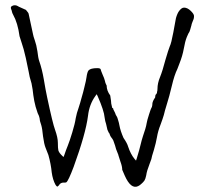

<svg xmlns="http://www.w3.org/2000/svg" viewBox="-20 -698 802 734"><path d="M447.3 -48.8Q447.3 -61.5 440.4 -80.1Q434.6 -96.7 432.6 -104.5V-105.5L423.8 -127.9Q421.9 -135.7 419.9 -141.6L413.1 -161.1Q410.2 -167 405.3 -172.9Q402.3 -176.8 400.4 -181.6Q399.4 -187.5 395.5 -191.4L390.6 -202.1Q388.7 -212.9 385.7 -223.6Q381.8 -234.4 379.9 -249Q377.9 -274.4 353.5 -330.1L349.6 -337.9L344.7 -331.1Q321.3 -298.8 316.4 -254.9Q307.6 -186.5 261.7 -60.5Q241.2 -5.9 233.4 -1L229.5 0H222.7Q210.9 0 205.1 10.7Q201.2 14.6 199.2 15.6Q196.3 14.6 192.4 8.8Q181.6 -10.7 177.7 -39.1Q174.8 -70.3 165 -105.5L154.3 -132.8Q148.4 -147.5 144.5 -176.8Q141.6 -207 137.7 -219.7Q133.8 -231.4 132.8 -235.4Q131.8 -247.1 128.9 -254.9L124 -265.6Q123 -269.5 116.2 -290Q110.4 -311.5 107.4 -334Q104.5 -360.4 102.5 -368.2Q102.5 -369.1 101.6 -373Q100.6 -377 100.6 -378.9Q91.8 -407.2 89.8 -422.9Q86.9 -439.5 78.6 -476.6Q70.3 -513.7 62.5 -535.2Q55.7 -554.7 54.7 -559.6Q47.9 -610.4 30.3 -641.6Q26.4 -648.4 25.4 -654.3Q24.4 -660.2 22.5 -663.1Q21.5 -666 21.5 -669.9Q21.5 -671.9 25.4 -674.8Q37.1 -681.6 49.8 -673.8L50.8 -672.9Q74.2 -662.1 79.1 -660.2Q89.8 -648.4 89.8 -643.6L106.4 -566.4Q107.4 -559.6 113.3 -543Q119.1 -527.3 123 -502Q126 -475.6 129.9 -464.8Q140.6 -434.6 147.5 -394.5Q154.3 -353.5 160.2 -326.2Q181.6 -225.6 190.4 -202.1Q201.2 -171.9 201.2 -152.3Q201.2 -130.9 203.1 -123Q206.1 -113.3 217.8 -102.5L222.7 -97.7L225.6 -104.5Q232.4 -125 239.3 -141.6Q246.1 -158.2 256.3 -191.9Q266.6 -225.6 269.5 -246.1Q273.4 -266.6 280.3 -285.2Q287.1 -305.7 291 -321.3Q294.9 -336.9 297.9 -345.7Q300.8 -355.5 302.7 -365.2Q309.6 -392.6 310.5 -401.4Q313.5 -422.9 318.4 -428.7Q326.2 -437.5 351.6 -437.5Q365.2 -437.5 365.2 -431.6Q365.2 -429.7 372.1 -413.1Q378.9 -398.4 380.9 -389.6Q382.8 -379.9 385.7 -375L387.7 -371.1Q387.7 -351.6 401.4 -333Q403.3 -322.3 404.3 -313.5Q404.3 -302.7 408.2 -289.1L409.2 -285.2H411.1V-284.2Q412.1 -284.2 413.1 -282.2Q413.1 -278.3 415 -276.4L419.9 -266.6Q422.9 -256.8 425.8 -253.9Q427.7 -251 428.7 -248Q429.7 -244.1 432.1 -236.8Q434.6 -229.5 436.5 -218.8Q440.4 -197.3 452.1 -170.9Q466.8 -149.4 469.7 -137.7Q479.5 -108.4 494.1 -90.8L500 -84L502.9 -92.8Q513.7 -127.9 517.6 -145.5Q521.5 -162.1 526.4 -177.2Q531.2 -192.4 535.2 -204.1Q539.1 -216.8 541 -228.5Q542 -236.3 549.8 -260.7Q556.6 -282.2 558.6 -285.2Q561.5 -289.1 561.5 -293Q562.5 -294.9 562.5 -301.8Q563.5 -311.5 572.3 -324.2L573.2 -325.2V-327.1Q574.2 -330.1 574.2 -334Q575.2 -336.9 577.1 -337.9Q581.1 -342.8 580.1 -345.7Q582 -350.6 582 -358.4Q582 -379.9 591.8 -403.3Q601.6 -427.7 612.3 -468.8Q624 -508.8 628.9 -520.5Q634.8 -532.2 642.6 -574.2Q650.4 -614.3 651.4 -622.1Q652.3 -628.9 655.3 -637.2Q658.2 -645.5 662.1 -652.3Q672.9 -668.9 683.6 -668.9Q696.3 -668.9 709 -656.7Q721.7 -644.5 721.7 -636.7Q721.7 -627.9 719.7 -624L715.8 -614.3Q711.9 -604.5 711.9 -601.6Q706.1 -580.1 704.1 -576.2Q701.2 -573.2 694.3 -556.6Q687.5 -540 682.6 -511.7Q677.7 -484.4 666 -455.1L658.2 -434.6Q646.5 -411.1 636.7 -369.1Q627 -328.1 618.2 -300.8Q609.4 -272.5 606.4 -258.8Q602.5 -245.1 593.8 -221.7Q584 -197.3 580.1 -173.8Q576.2 -151.4 568.4 -125Q559.6 -97.7 558.6 -89.8Q556.6 -83 551.8 -71.3Q541 -43.9 539.1 -28.3Q536.1 -13.7 532.2 -7.8Q527.3 -1 521.5 3.9Q514.6 10.7 507.8 13.7Q480.5 26.4 457 -26.4ZM22.5 -663.1Q22.5 -663.1 22.5 -664.1Z"/></svg>

Font: ToneOZ-Zhuyin-Tsuipita-TC
Style: Regular
Weight: 400
Designer: ÂÆ£ÂøóÂáåJeffrey Xuan(jeffreyx@gmail.com, ToneOZ.com) ÈòøÂù§(cjkFonts)
Foundry: ToneOZ
Version: Version 0.240710